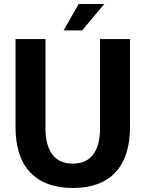

<svg xmlns="http://www.w3.org/2000/svg" viewBox="-20 -922 724 954"><path d="M342 12Q204 12 130.5 -65Q57 -142 57 -293V-728H206V-284Q206 -200 240 -154.5Q274 -109 342 -109Q409 -109 443 -154.5Q477 -200 477 -284V-728H626V-293Q626 -142 553 -65Q480 12 342 12ZM296 -771 371 -902H498L388 -771Z"/></svg>

Font: Murecho SemiBold
Style: Regular
Weight: 600
Designer: Neil Summerour
Foundry: Positype
Version: Version 1.010; ttfautohint (v1.8.3)